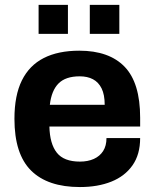

<svg xmlns="http://www.w3.org/2000/svg" viewBox="-20 -743 624 775"><path d="M302.7 12Q172.5 12 105.4 -54.6Q38.3 -121.2 38.3 -263.2Q38.3 -357.8 68.3 -418.4Q98.3 -479 156.5 -508.7Q214.8 -538.4 300.1 -538.4Q420.4 -538.4 483.1 -473.5Q545.7 -408.6 545.7 -267.9V-232.3H179.4Q181 -162.5 209.4 -126.6Q237.8 -90.7 302.7 -90.7Q334.7 -90.7 358.9 -101.6Q383 -112.5 396.4 -133.5Q409.8 -154.6 409.8 -185.7H545.7Q545.7 -119.6 514.9 -75.7Q484 -31.7 429.5 -9.9Q375 12 302.7 12ZM181.2 -320.1H402.6Q402.6 -360.6 390.2 -386Q377.7 -411.3 355.3 -423.1Q333 -434.9 301.9 -434.9Q244.8 -434.9 216.3 -406.2Q187.8 -377.5 181.2 -320.1ZM135.8 -606.3V-723.4H254.2V-606.3ZM342.5 -606.3V-723.4H461.7V-606.3Z"/></svg>

Font: Archivo Variable SemiBold
Style: Regular
Weight: 600
Designer: Hector Gatti
Foundry: Omnibus-Type
Version: Version 2.001